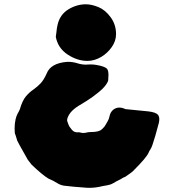

<svg xmlns="http://www.w3.org/2000/svg" viewBox="-20 -694 819 904"><path d="M295.9 -402.8H301.8Q323.2 -402.8 344 -396.2Q364.7 -389.6 385.7 -389.6L391.1 -390.1Q398.9 -390.6 406.7 -390.6Q420.9 -390.6 434.6 -388.2Q476.1 -380.9 484.9 -368.7Q490.7 -360.4 490.7 -340.8Q490.7 -332.5 489.7 -321.8V-317.4Q489.3 -317.4 489.3 -316.9Q489.3 -312.5 487.8 -310.1Q477.1 -286.6 446.5 -261.5Q416 -236.3 386.5 -218Q356.9 -199.7 350.1 -195.8Q349.1 -195.8 349.1 -195.3Q318.4 -175.8 305.7 -154.8Q295.9 -138.2 295.9 -127.4Q295.9 -124.5 296.9 -122.1Q297.4 -122.1 297.4 -121.6Q304.7 -97.7 313 -90.3Q314.9 -86.4 321.3 -80.1Q330.1 -70.8 345.2 -70.8L348.1 -71.3Q354.5 -71.3 360.1 -69.6Q365.7 -67.9 372.1 -67.9Q379.4 -67.9 388.4 -70.1Q397.5 -72.3 407.2 -72.3Q446.8 -72.3 459 -85L462.9 -88.4Q472.2 -96.2 479 -109.4Q482.4 -116.2 486.8 -123Q492.7 -132.8 495.1 -144.5Q499.5 -168 515.6 -179.2Q527.8 -187.5 542 -187.5Q555.2 -187.5 570.8 -180.2Q639.2 -173.8 677.2 -169.7Q715.3 -165.5 724.6 -152.3Q730 -144.5 730 -132.8Q730 -125 728 -115.7Q726.1 -106.4 711.4 -55.2Q695.8 -1.5 689.5 6.8Q684.6 14.6 683.6 16.6Q682.6 18.6 682.1 19.3Q681.6 20 681.6 20.5Q681.6 21 681.4 21.5Q681.2 22 680.7 22.7Q680.2 23.4 679.2 25.4Q671.4 46.4 606 111.8Q596.7 120.1 586.2 127Q575.7 133.8 573.7 135.7Q571.8 137.7 568.8 138.7Q558.1 142.6 548.8 149.4Q522.5 162.1 514.2 168Q503.4 174.8 488.3 177.7Q475.1 179.7 461.4 182.6Q431.2 190.4 399.9 190.4L386.7 189.9Q318.4 185.1 280.8 180.2Q263.2 177.2 248.3 167.5Q233.4 157.7 207.5 146.5Q181.6 131.3 129.4 82Q125 77.1 110.8 58.1Q61 -29.8 61 -32Q61 -34.2 56.6 -46.9Q54.2 -53.2 52.7 -59.1L52.2 -60.5Q48.8 -63.5 48.8 -89.8Q48.8 -136.7 67.4 -167Q71.3 -173.8 73.2 -178.7Q85.4 -221.2 102.5 -241Q119.6 -260.7 138.7 -273.4Q154.8 -284.7 170.4 -300.8Q186 -316.9 199.7 -347.7Q218.3 -396.5 295.9 -402.8ZM384.3 -673.8Q411.1 -673.8 443.4 -660.6Q475.6 -647.5 501 -612.8Q526.4 -578.1 526.4 -533.2Q526.4 -501.5 506.6 -472.9Q486.8 -444.3 457 -426.3Q424.8 -407.2 392.1 -407.2Q343.8 -407.2 298.3 -437.3Q252.9 -467.3 242.7 -520.5Q244.6 -531.7 245.6 -542Q247.1 -560.1 251 -577.1Q262.2 -626 302.7 -650.4Q341.8 -673.8 384.3 -673.8Z"/></svg>

Font: Kaph
Style: Regular
Weight: 400
Designer: GGBotNet
Foundry: f0n7.com
Version: 1.10